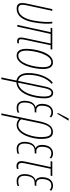

<svg xmlns="http://www.w3.org/2000/svg" viewBox="897 -1709 1052 2886"><g transform="rotate(90 1423.0 -266.0)"><path d="M111 10C214 10 284 -74 315 -241C338 -364 341 -464 332 -526H307C313 -461 314 -379 289 -244C263 -105 205 -15 114 -15C59 -15 39 -46 60 -142L143 -526H117L34 -142C12 -40 31 10 111 10Z M596 3C610 3 623 0 630 -3V-27C625 -25 612 -22 601 -22C581 -22 570 -34 570 -54C570 -72 573 -91 579 -119L660 -501H721L725 -526H402L397 -501H464L354 0H380L490 -501H634L553 -119C548 -96 544 -71 544 -52C544 -13 567 3 596 3Z M817 10C954 10 1017 -235 1017 -388C1017 -491 980 -536 918 -536C765 -536 714 -258 714 -137C714 -33 754 10 817 10ZM818 -15C768 -15 741 -55 741 -137C741 -247 794 -511 916 -511C965 -511 990 -470 990 -388C990 -257 936 -15 818 -15Z M1144 240H1170L1217 13C1393 5 1458 -245 1458 -406C1458 -494 1430 -539 1375 -539C1330 -539 1299 -502 1283 -426L1196 -13C1144 -21 1105 -65 1105 -166C1105 -320 1161 -454 1240 -515L1223 -534C1135 -467 1078 -318 1078 -166C1078 -57 1125 1 1191 12ZM1222 -12 1308 -424C1321 -485 1343 -514 1375 -514C1412 -514 1431 -477 1431 -404C1431 -260 1373 -25 1222 -12Z M1678 -605H1693L1790 -765L1792 -772H1762L1681 -617ZM1598 10C1630 10 1654 5 1673 -5V-30C1656 -20 1636 -15 1601 -15C1531 -15 1512 -67 1524 -151C1535 -224 1566 -261 1634 -261H1667L1672 -286H1637C1574 -286 1562 -339 1572 -410C1580 -466 1605 -512 1668 -512C1697 -512 1720 -501 1733 -486L1744 -509C1727 -526 1700 -537 1670 -537C1606 -537 1556 -495 1544 -410C1533 -334 1556 -290 1590 -275V-273C1543 -262 1508 -221 1498 -149C1485 -62 1513 10 1598 10Z M1805 -337 1684 240H1710L1756 20C1760 0 1763 -15 1766 -30C1785 -9 1816 10 1860 10C2010 10 2074 -243 2068 -376C2064 -483 2036 -536 1964 -536C1881 -536 1833 -470 1805 -337ZM1860 -14C1822 -14 1790 -34 1774 -57L1830 -327C1854 -445 1886 -511 1959 -511C2019 -511 2037 -466 2041 -375C2047 -246 1984 -14 1860 -14Z M2215 10C2247 10 2271 5 2290 -5V-30C2273 -20 2253 -15 2218 -15C2148 -15 2129 -67 2141 -151C2152 -224 2183 -261 2251 -261H2284L2289 -286H2254C2191 -286 2179 -339 2189 -410C2197 -466 2222 -512 2285 -512C2314 -512 2337 -501 2350 -486L2361 -509C2344 -526 2317 -537 2287 -537C2223 -537 2173 -495 2161 -410C2150 -334 2173 -290 2207 -275V-273C2160 -262 2125 -221 2115 -149C2102 -62 2130 10 2215 10Z M2476 12C2494 12 2507 9 2518 6V-19C2507 -16 2495 -13 2479 -13C2448 -13 2429 -29 2429 -63C2429 -84 2433 -103 2439 -133L2517 -501H2621L2626 -526H2407L2402 -501H2491L2413 -138C2405 -102 2402 -78 2402 -61C2402 -12 2432 12 2476 12Z M2700 10C2732 10 2756 5 2775 -5V-30C2758 -20 2738 -15 2703 -15C2633 -15 2614 -67 2626 -151C2637 -224 2668 -261 2736 -261H2769L2774 -286H2739C2676 -286 2664 -339 2674 -410C2682 -466 2707 -512 2770 -512C2799 -512 2822 -501 2835 -486L2846 -509C2829 -526 2802 -537 2772 -537C2708 -537 2658 -495 2646 -410C2635 -334 2658 -290 2692 -275V-273C2645 -262 2610 -221 2600 -149C2587 -62 2615 10 2700 10Z"/></g></svg>

Font: Noto Sans ExtraCondensed Thin
Style: Italic
Weight: 100
Width: 2
Italic angle: -12°
Designer: Monotype Design Team
Foundry: Monotype Imaging Inc.
Version: Version 2.013